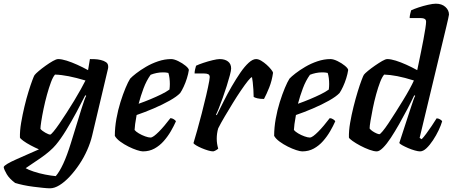

<svg xmlns="http://www.w3.org/2000/svg" viewBox="-86 -820 2452 1040"><path d="M185 200Q171 200 147 197.5Q123 195 95 191.5Q67 188 41 182.5Q15 177 -4 171Q-35 148 -49.5 123.5Q-64 99 -66 85Q-64 78 -45.5 67Q-27 56 1.5 43.5Q30 31 62.5 16.5Q95 2 125 -11Q104 -20 80.5 -32.5Q57 -45 40.5 -57Q24 -69 22 -75Q21 -111 28.5 -155Q36 -199 46.5 -243Q57 -287 68.5 -324Q80 -361 89 -385Q98 -409 101 -413Q107 -421 123.5 -435Q140 -449 161 -464Q182 -479 200.5 -489.5Q219 -500 229 -500Q248 -500 275 -491.5Q302 -483 332 -469.5Q362 -456 391 -440L401 -500Q410 -500 426.5 -499.5Q443 -499 460 -495Q477 -491 488.5 -483Q500 -475 500 -460Q500 -458 500 -454.5Q500 -451 499 -448L413 -85Q404 -47 386 -6.5Q368 34 343.5 70.5Q319 107 291.5 136.5Q264 166 236.5 183Q209 200 185 200ZM216 134Q236 111 256.5 67Q277 23 298 -45L356 -233Q364 -258 370.5 -276.5Q377 -295 381 -301L376 -304Q355 -262 327.5 -211Q300 -160 271.5 -113.5Q243 -67 217 -36Q203 -19 181.5 -0.5Q160 18 135.5 35Q111 52 89 66.5Q67 81 53 91Q66 99 95.5 109Q125 119 158.5 125.5Q192 132 216 134ZM186 -91Q190 -91 203.5 -107Q217 -123 235.5 -150Q254 -177 275 -209.5Q296 -242 316 -275Q336 -308 352 -337Q368 -366 377 -384Q327 -399 286.5 -407Q246 -415 212 -416Q201 -404 190 -374.5Q179 -345 168.5 -307Q158 -269 150 -230.5Q142 -192 137.5 -162.5Q133 -133 133 -122Q142 -111 160 -101Q178 -91 186 -91Z M688 0Q677 0 655.5 -7Q634 -14 610 -26Q586 -38 565.5 -53Q545 -68 536 -84Q536 -129 544.5 -176.5Q553 -224 566.5 -267Q580 -310 594 -343.5Q608 -377 619 -394Q629 -405 651.5 -422.5Q674 -440 704.5 -458Q735 -476 770.5 -488Q806 -500 841 -500Q857 -500 879.5 -489Q902 -478 919 -464Q936 -450 937 -441Q934 -420 926.5 -396Q919 -372 909 -350.5Q899 -329 890 -316Q872 -297 833 -275Q794 -253 746 -232.5Q698 -212 654 -197Q648 -164 646 -148Q644 -132 643 -116Q650 -107 666 -97.5Q682 -88 700 -81.5Q718 -75 729 -75Q737 -75 748.5 -83.5Q760 -92 774.5 -106.5Q789 -121 805 -140Q821 -159 837 -180Q846 -180 855.5 -174Q865 -168 867 -163Q856 -138 839.5 -109.5Q823 -81 801 -56Q779 -31 751 -15.5Q723 0 688 0ZM665 -258Q699 -270 730 -283Q761 -296 787.5 -309Q814 -322 832 -335Q833 -343 833.5 -350.5Q834 -358 834 -365Q834 -381 832 -397Q830 -413 826 -425Q818 -427 811 -427.5Q804 -428 796 -428Q779 -428 762 -424.5Q745 -421 730 -415Q707 -383 691.5 -341.5Q676 -300 665 -258Z M1069 0Q1058 0 1041 -5Q1024 -10 1006.5 -17.5Q989 -25 976.5 -32.5Q964 -40 962 -45Q970 -71 982 -113.5Q994 -156 1007 -206.5Q1020 -257 1031 -304Q1036 -326 1040.5 -346.5Q1045 -367 1047.5 -382Q1050 -397 1050 -402Q1050 -414 1042 -418Q1034 -422 1019 -422H968Q968 -433 971 -445Q974 -457 976 -464Q990 -471 1015.5 -479.5Q1041 -488 1066 -494Q1091 -500 1104 -500Q1132 -500 1149 -487Q1166 -474 1166 -449Q1166 -438 1159 -412Q1152 -386 1142 -354Q1132 -322 1120.5 -290Q1109 -258 1099 -233Q1089 -208 1084 -199L1088 -196Q1105 -230 1125.5 -271Q1146 -312 1169.5 -352.5Q1193 -393 1216 -426.5Q1239 -460 1261 -480Q1283 -500 1301 -500Q1314 -500 1329 -491Q1344 -482 1358 -469.5Q1372 -457 1382 -444.5Q1392 -432 1393 -426Q1387 -383 1372.5 -346.5Q1358 -310 1344 -284Q1322 -284 1308 -287.5Q1294 -291 1288 -295Q1288 -313 1286.5 -334.5Q1285 -356 1283 -375Q1281 -394 1279 -402Q1273 -402 1257 -382Q1241 -362 1219.5 -330.5Q1198 -299 1175 -261.5Q1152 -224 1131 -188.5Q1110 -153 1096 -125Q1092 -112 1090 -97.5Q1088 -83 1088 -69Q1088 -55 1090 -41.5Q1092 -28 1096 -15Q1092 -11 1084.5 -6.5Q1077 -2 1069 0Z M1551 0Q1540 0 1518.5 -7Q1497 -14 1473 -26Q1449 -38 1428.5 -53Q1408 -68 1399 -84Q1399 -129 1407.5 -176.5Q1416 -224 1429.5 -267Q1443 -310 1457 -343.5Q1471 -377 1482 -394Q1492 -405 1514.5 -422.5Q1537 -440 1567.5 -458Q1598 -476 1633.5 -488Q1669 -500 1704 -500Q1720 -500 1742.5 -489Q1765 -478 1782 -464Q1799 -450 1800 -441Q1797 -420 1789.5 -396Q1782 -372 1772 -350.5Q1762 -329 1753 -316Q1735 -297 1696 -275Q1657 -253 1609 -232.5Q1561 -212 1517 -197Q1511 -164 1509 -148Q1507 -132 1506 -116Q1513 -107 1529 -97.5Q1545 -88 1563 -81.5Q1581 -75 1592 -75Q1600 -75 1611.5 -83.5Q1623 -92 1637.5 -106.5Q1652 -121 1668 -140Q1684 -159 1700 -180Q1709 -180 1718.5 -174Q1728 -168 1730 -163Q1719 -138 1702.5 -109.5Q1686 -81 1664 -56Q1642 -31 1614 -15.5Q1586 0 1551 0ZM1528 -258Q1562 -270 1593 -283Q1624 -296 1650.5 -309Q1677 -322 1695 -335Q1696 -343 1696.5 -350.5Q1697 -358 1697 -365Q1697 -381 1695 -397Q1693 -413 1689 -425Q1681 -427 1674 -427.5Q1667 -428 1659 -428Q1642 -428 1625 -424.5Q1608 -421 1593 -415Q1570 -383 1554.5 -341.5Q1539 -300 1528 -258Z M1955 0Q1939 0 1914.5 -9Q1890 -18 1865.5 -31Q1841 -44 1823.5 -56.5Q1806 -69 1804 -75Q1803 -111 1810.5 -154.5Q1818 -198 1829 -242Q1840 -286 1851.5 -323.5Q1863 -361 1872.5 -386Q1882 -411 1885 -415Q1890 -422 1907 -436Q1924 -450 1945 -464.5Q1966 -479 1984 -489.5Q2002 -500 2012 -500Q2031 -500 2058 -491.5Q2085 -483 2115 -469.5Q2145 -456 2174 -440Q2176 -450 2181.5 -476Q2187 -502 2194 -536.5Q2201 -571 2207.5 -605Q2214 -639 2218 -665.5Q2222 -692 2222 -702Q2222 -713 2214.5 -717.5Q2207 -722 2195 -722H2133Q2133 -733 2136 -745Q2139 -757 2141 -764Q2155 -771 2180.5 -779.5Q2206 -788 2232.5 -794Q2259 -800 2275 -800Q2307 -800 2326.5 -782.5Q2346 -765 2346 -741Q2346 -737 2341.5 -718Q2337 -699 2332 -677L2187 -73L2198 -66Q2208 -76 2222.5 -95.5Q2237 -115 2252.5 -138Q2268 -161 2279 -179Q2288 -179 2297.5 -173.5Q2307 -168 2309 -163Q2303 -142 2290 -114.5Q2277 -87 2259.5 -60.5Q2242 -34 2224 -17Q2206 0 2189 0Q2179 0 2161 -5Q2143 -10 2124.5 -18Q2106 -26 2092.5 -33.5Q2079 -41 2077 -46L2138 -233Q2146 -257 2152.5 -276Q2159 -295 2163 -301L2158 -304Q2142 -270 2120.5 -229Q2099 -188 2076 -147.5Q2053 -107 2031 -73.5Q2009 -40 1989 -20Q1969 0 1955 0ZM1969 -93Q1973 -93 1986.5 -109Q2000 -125 2018 -152Q2036 -179 2056.5 -211.5Q2077 -244 2097 -276.5Q2117 -309 2132.5 -337.5Q2148 -366 2156 -384Q2105 -400 2066 -407.5Q2027 -415 1995 -416Q1984 -404 1973 -375.5Q1962 -347 1951.5 -309Q1941 -271 1933.5 -233.5Q1926 -196 1921 -166Q1916 -136 1916 -124Q1922 -116 1932.5 -109Q1943 -102 1953.5 -97.5Q1964 -93 1969 -93Z"/></svg>

Font: Texturina Medium 12pt
Style: Bold Italic
Weight: 700
Italic angle: -11°
Version: Version 1.002